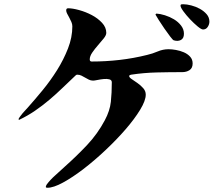

<svg xmlns="http://www.w3.org/2000/svg" viewBox="-20 -839 1040 905"><path d="M937 -700Q929 -700 911.5 -714.5Q894 -729 876 -748Q858 -767 844.5 -785.5Q831 -804 831 -812Q831 -818 835.5 -818.5Q840 -819 844 -819Q860 -819 881.5 -813.5Q903 -808 922 -797.5Q941 -787 954 -772Q967 -757 967 -737Q967 -724 959 -712Q951 -700 937 -700ZM67 -277Q69 -282 74.5 -289.5Q80 -297 86.5 -305Q93 -313 100 -320Q107 -327 111 -332Q144 -369 181 -414Q218 -459 249 -508.5Q280 -558 300.5 -610.5Q321 -663 321 -715Q321 -725 316.5 -735.5Q312 -746 306.5 -756Q301 -766 296.5 -774.5Q292 -783 292 -790Q292 -800 301 -800Q322 -800 353 -791.5Q384 -783 412.5 -768Q441 -753 461 -731.5Q481 -710 481 -684Q481 -673 469 -658Q457 -643 442 -626Q427 -609 415 -591.5Q403 -574 403 -559Q403 -549 412 -549Q478 -549 543.5 -556.5Q609 -564 673 -580Q699 -586 723.5 -596.5Q748 -607 775 -607Q790 -607 809.5 -603.5Q829 -600 846.5 -592.5Q864 -585 876 -572Q888 -559 888 -540Q888 -518 873.5 -508.5Q859 -499 839 -499Q779 -499 718.5 -497.5Q658 -496 598 -487Q595 -486 592 -485Q589 -484 589 -480Q589 -474 601 -466Q613 -458 628 -447.5Q643 -437 655 -423.5Q667 -410 667 -393Q667 -365 640.5 -321.5Q614 -278 572 -229.5Q530 -181 477.5 -131.5Q425 -82 373.5 -42.5Q322 -3 277 21.5Q232 46 204 46Q195 46 196 41Q197 36 200 31Q216 9 241.5 -13.5Q267 -36 287 -55Q341 -103 390.5 -155.5Q440 -208 474 -272Q498 -317 502.5 -359Q507 -401 507 -451Q507 -462 495.5 -465Q484 -468 469 -466.5Q454 -465 439.5 -462Q425 -459 419 -459Q408 -459 399 -463.5Q390 -468 381.5 -473Q373 -478 364 -482.5Q355 -487 344 -487Q340 -487 337 -484Q305 -454 274.5 -424.5Q244 -395 212 -368Q180 -341 145 -317Q110 -293 70 -274ZM717 -775Q735 -774 757.5 -767Q780 -760 800 -748Q820 -736 833.5 -718.5Q847 -701 847 -680Q847 -658 832.5 -650.5Q818 -643 799 -649Q795 -650 782 -667Q769 -684 754.5 -705Q740 -726 728 -745Q716 -764 713 -770V-771Z"/></svg>

Font: SoukouMincho
Style: Regular
Weight: 400
Designer: Dr. Ken Lunde (project architect, glyph set definition & overall production); Masataka HATTORI  (production & ideograph 
Foundry: Adobe Systems Incorporated
Version: Version 1.00